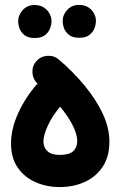

<svg xmlns="http://www.w3.org/2000/svg" viewBox="-20 -696 489 773"><path d="M24.4 -118.2Q24.4 -177.7 53.5 -241.2Q82.5 -304.7 130.9 -359.4Q112.3 -377 110.6 -403.3Q108.9 -429.7 126 -449.2Q143.1 -469.2 170.2 -471.2Q197.3 -473.1 217.3 -456.1Q274.9 -406.7 320.8 -351.1Q366.7 -295.4 393.6 -238.3Q420.4 -181.2 420.4 -125.5Q420.4 -64.9 393.3 -24.4Q366.2 16.1 321 36.6Q275.9 57.1 220.7 57.1Q167 57.1 122.3 37.1Q77.6 17.1 51 -21.7Q24.4 -60.5 24.4 -118.2ZM154.8 -126.5Q154.8 -103 170.7 -87.6Q186.5 -72.3 220.7 -72.3Q258.3 -72.3 274.7 -87.4Q291 -102.5 291 -128.9Q291 -153.3 273.7 -189.2Q256.3 -225.1 222.2 -266.6Q189.9 -228.5 172.4 -189.7Q154.8 -150.9 154.8 -126.5ZM232.4 -611.8Q232.4 -636.7 251 -656.5Q269.5 -676.3 298.3 -676.3Q318.8 -676.3 333.5 -667.7Q348.1 -659.2 356 -646Q366.2 -630.9 366.2 -611.3Q366.2 -598.1 360.4 -582.5Q354.5 -566.9 340.1 -555.4Q325.7 -543.9 298.8 -543.9Q272 -543.9 257.6 -555.7Q243.2 -567.4 237.8 -582.5Q232.4 -596.2 232.4 -611.8ZM53.2 -610.8Q53.2 -635.7 71.8 -655.8Q90.3 -675.8 119.1 -675.8Q140.1 -675.8 154.5 -667Q168.9 -658.2 176.8 -645.5Q187.5 -628.4 187.5 -610.8Q187.5 -597.7 181.6 -581.8Q175.8 -565.9 161.1 -554.4Q146.5 -543 120.1 -543Q92.8 -543 78.4 -554.7Q64 -566.4 58.6 -581.5Q53.2 -596.7 53.2 -610.8Z"/></svg>

Font: Mikhak-DS1-FD Bold
Style: Bold
Weight: 700
Designer: Amin Abedi
Version: Version 3.2